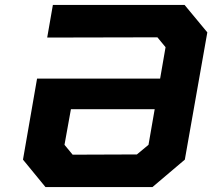

<svg xmlns="http://www.w3.org/2000/svg" viewBox="-20 -757 859 777"><path d="M164 0 73 -111 130 -439H628L650 -566L617 -606L171 -605L194 -737H727L819 -626L728 -111L597 0ZM274 -131 534 -132 581 -171 606 -315H267L241 -171Z"/></svg>

Font: Tomorrow SemiBold
Style: Italic
Weight: 600
Italic angle: -10°
Designer: Tony de Marco, Monica Rizzolli
Foundry: Just in Type
Version: Version 2.002